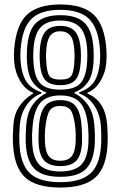

<svg xmlns="http://www.w3.org/2000/svg" viewBox="-20 -830 540 860"><path d="M250 10Q140.2 10 91.1 -36.8Q42 -83.5 38 -191Q37.2 -210.5 37.8 -228.6Q38.2 -246.8 40 -270.2Q43.5 -320.2 66.9 -354.1Q90.2 -388 128.2 -410.8V-414.8Q93.8 -428 70.5 -467Q47.2 -506 43.5 -554.2Q41.2 -582 43.5 -608.8Q52.2 -718.8 101.1 -764.4Q150 -810 250 -810Q352.5 -810 400.6 -763.4Q448.8 -716.8 456.5 -609Q458.5 -584 456.5 -554Q453.2 -505.5 429.6 -466.6Q406 -427.8 371.8 -414.8V-410.8Q452.2 -377.8 460.2 -269Q461.8 -247.2 462.2 -228.8Q462.8 -210.2 462 -188.8Q458.2 -82.8 408.6 -36.4Q359 10 250 10ZM250 -14Q344.2 -14 387.1 -55Q430 -96 433.5 -192.2Q434.8 -223 431.8 -266.5Q428 -318.8 401.4 -358.1Q374.8 -397.5 335 -410.8V-416.8Q384 -434 403.8 -467.5Q423.5 -501 427.8 -554Q429.8 -580.5 427.8 -608Q421 -703 379.6 -744.5Q338.2 -786 250 -786Q161.2 -786 120 -744.4Q78.8 -702.8 72.2 -606.8Q71.2 -593.5 71.2 -582Q71.2 -570.5 72.2 -555Q76.5 -501.5 96.2 -467.9Q116 -434.2 165 -416.8V-410.8Q125.5 -397.2 98.9 -358.4Q72.2 -319.5 68.5 -267Q66.8 -241.8 66.4 -226.2Q66 -210.8 66.8 -192Q70.2 -96.8 112.6 -55.4Q155 -14 250 -14ZM250 -38Q170.2 -38 134.2 -74Q98.2 -110 95.2 -193.5Q94.2 -223.8 97 -263.8Q101.2 -325 126.4 -360.4Q151.5 -395.8 186.8 -412.2V-416.2Q148.5 -430.5 126.4 -462.5Q104.2 -494.5 100.8 -556.2Q99.5 -575.2 100.8 -604.5Q104.8 -693.2 141.6 -727.6Q178.5 -762 250 -762Q326.5 -762 361 -725.5Q395.5 -689 399.2 -604.5Q400.2 -577 399.2 -556.2Q396 -494.5 374 -462.6Q352 -430.8 313.5 -416.2V-412.2Q348.5 -396 373.6 -360.6Q398.8 -325.2 403 -264.8Q405 -237 405.1 -224.1Q405.2 -211.2 404.8 -193.2Q401.8 -112.8 367.2 -75.4Q332.8 -38 250 -38ZM250 -428.5Q316.5 -428.5 341.9 -458.9Q367.2 -489.2 370.5 -557.2Q371.2 -570.8 371.2 -579.9Q371.2 -589 370.8 -602.2Q367.5 -675 339.2 -706.5Q311 -738 250 -738Q189 -738 161 -706.6Q133 -675.2 129.5 -603Q128.8 -586.2 128.9 -577.9Q129 -569.5 129.5 -557.2Q133 -486.2 159.6 -457.4Q186.2 -428.5 250 -428.5ZM250 -448.5Q201.5 -448.5 181.2 -473Q161 -497.5 158 -558.5Q157.5 -569.5 157.6 -580.1Q157.8 -590.8 158 -600Q161 -661.2 182.4 -687.6Q203.8 -714 250 -714Q296.2 -714 317.6 -687.6Q339 -661.2 342 -600.5Q342.5 -588.2 342.6 -580Q342.8 -571.8 342 -558Q339 -496.8 318.5 -472.6Q298 -448.5 250 -448.5ZM250 -473.5Q287.5 -473.5 299.2 -490Q311 -506.5 313.5 -559.8Q314 -568.5 314 -578.1Q314 -587.8 313.5 -598Q311 -652 294.6 -671Q278.2 -690 250 -690Q219 -690 204.1 -668.9Q189.2 -647.8 186.8 -599.5Q186.2 -588.8 186.1 -580.5Q186 -572.2 186.8 -558Q189.5 -506 201.2 -489.8Q213 -473.5 250 -473.5ZM250 -62Q315 -62 344.4 -92.8Q373.8 -123.5 376.2 -194.5Q377.5 -227 374.5 -261.8Q368 -336.5 339.5 -369.5Q311 -402.5 250 -402.5Q189.8 -402.5 161 -370Q132.2 -337.5 125.8 -262.5Q124 -242.5 123.6 -227.9Q123.2 -213.2 124 -194.2Q126.5 -125.5 154.8 -93.8Q183 -62 250 -62ZM250 -86Q201 -86 177.8 -111Q154.5 -136 152.5 -195.8Q152 -209.2 152.6 -226.8Q153.2 -244.2 154.2 -260.2Q158 -324 179.9 -352.8Q201.8 -381.5 250 -381.5Q300 -381.5 321.1 -351.9Q342.2 -322.2 345.8 -260.2Q347 -242.5 347.5 -226.9Q348 -211.2 347.5 -195.5Q345.5 -136.8 322.9 -111.4Q300.2 -86 250 -86ZM250 -110Q285 -110 301.1 -130.1Q317.2 -150.2 319 -196.8Q319.5 -206.5 319.2 -225Q319 -243.5 317.2 -258.2Q311 -316 297 -335.8Q283 -355.5 250 -355.5Q217 -355.5 203.1 -335.6Q189.2 -315.8 182.8 -257.8Q181.2 -244 181 -226.4Q180.8 -208.8 181.2 -194.8Q183 -149.8 199.1 -129.9Q215.2 -110 250 -110Z"/></svg>

Font: Big Shoulders Inline Display Black
Style: Regular
Weight: 900
Designer: Patric King
Foundry: XO Type Co
Version: Version 1.000